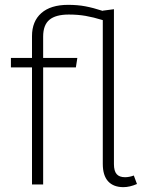

<svg xmlns="http://www.w3.org/2000/svg" viewBox="-20 -761 629 792"><path d="M545 -2Q515 11 489 11Q448 11 426 -13Q404 -37 404 -85V-678Q365 -690 333 -695.5Q301 -701 264 -701Q210 -701 184 -679.5Q158 -658 158 -610V-522H299L293 -483H158V0H112V-483H25V-522H112V-612Q112 -673 150.5 -707Q189 -741 261 -741Q300 -741 332 -735Q364 -729 404 -716V-717L450 -723V-84Q450 -56 461 -43Q472 -30 496 -30Q513 -30 532 -37Z"/></svg>

Font: FiraGO ExtraLight
Style: Regular
Weight: 200
Designer: bBox Type
Foundry: bBox Type GmbH
Version: Version 1.001